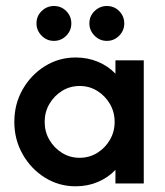

<svg xmlns="http://www.w3.org/2000/svg" viewBox="-20 -621 557 650"><path d="M236.1 9.7Q179.2 9.7 131.9 -19.8Q84.7 -49.3 56.6 -99Q28.5 -148.6 28.5 -208.3Q28.5 -268.8 56.6 -318.1Q84.7 -367.4 131.9 -396.9Q179.2 -426.4 236.1 -426.4Q277.1 -426.4 311.8 -411.8Q346.5 -397.2 370.8 -371.5V-416.7H466.7V0H370.8V-45.8Q346.5 -20.1 311.8 -5.2Q277.1 9.7 236.1 9.7ZM249.3 -86.8Q282.6 -86.8 309.4 -103.5Q336.1 -120.1 352.1 -147.6Q368.1 -175 368.1 -208.3Q368.1 -241.7 352.1 -269.1Q336.1 -296.5 309.4 -313.2Q282.6 -329.9 250 -329.9Q216.7 -329.9 189.9 -313.2Q163.2 -296.5 147.2 -269.1Q131.2 -241.7 131.2 -208.3Q131.2 -175 147.2 -147.6Q163.2 -120.1 189.9 -103.5Q216.7 -86.8 249.3 -86.8ZM162.5 -482.6Q138.2 -482.6 120.8 -500.3Q103.5 -518.1 103.5 -541.7Q103.5 -566.7 121.2 -583.7Q138.9 -600.7 162.5 -600.7Q187.5 -600.7 204.5 -583.3Q221.5 -566 221.5 -541.7Q221.5 -517.4 204.2 -500Q186.8 -482.6 162.5 -482.6ZM341.7 -482.6Q317.4 -482.6 300 -500.3Q282.6 -518.1 282.6 -541.7Q282.6 -566.7 300.3 -583.7Q318.1 -600.7 341.7 -600.7Q366.7 -600.7 383.7 -583.3Q400.7 -566 400.7 -541.7Q400.7 -517.4 383.3 -500Q366 -482.6 341.7 -482.6Z"/></svg>

Font: Afacad SemiBold
Style: Regular
Weight: 600
Designer: Kristian Moeller
Foundry: Dicotype
Version: Version 1.000